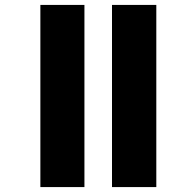

<svg xmlns="http://www.w3.org/2000/svg" viewBox="-20 -760 696 780"><path d="M323 0H144V-740H323ZM615 0H435V-740H615Z"/></svg>

Font: SVN-Poppins ExtraBold
Style: Regular
Weight: 800
Designer: Ninad Kale (Devanagari), Jonny Pinhorn (Latin)
Foundry: Indian Type Foundry
Version: Version 3.002 2017; ttfautohint (v1.8.3)